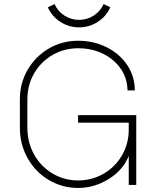

<svg xmlns="http://www.w3.org/2000/svg" viewBox="-20 -912 780 947"><path d="M370 -777Q320 -777 278 -804Q236 -831 216 -876L249 -892Q265 -856 298 -835Q331 -814 370 -814Q409 -814 442 -835Q475 -856 491 -892L524 -876Q504 -831 462 -804Q420 -777 370 -777ZM645 -466H609Q608 -526 575.5 -573Q543 -620 488 -647Q433 -674 365 -674Q296 -674 238.5 -640.5Q181 -607 148 -549.5Q115 -492 115 -422V-282Q115 -209 148.5 -149.5Q182 -90 239.5 -56Q297 -22 365 -22Q434 -22 491.5 -55.5Q549 -89 582 -146.5Q615 -204 615 -272V-307H365V-344H652V0H615V-143Q588 -74 517 -29.5Q446 15 365 15Q287 15 221 -24Q155 -63 116.5 -131.5Q78 -200 78 -282V-422Q78 -502 116.5 -568Q155 -634 220.5 -672.5Q286 -711 365 -711Q442 -711 506 -679Q570 -647 607.5 -591Q645 -535 645 -466Z"/></svg>

Font: M Major Mono Display
Style: Regular
Weight: 400
Designer: Emre Parlak
Foundry: Emre Parlak
Version: Version 2.000; ttfautohint (v1.8) -l 8 -r 50 -G 200 -x 14 -D